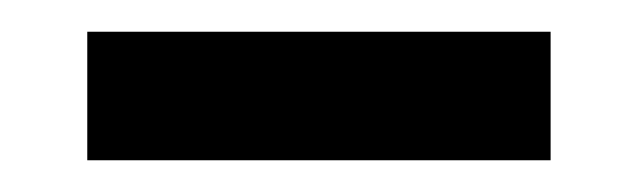

<svg xmlns="http://www.w3.org/2000/svg" viewBox="-20 -309 402 121"><path d="M35 -208V-289H327V-208Z"/></svg>

Font: Atkinson Hyperlegible Next
Style: Regular
Weight: 400
Designer: Elliott Scott, Megan Eiswerth, Linus Boman, Theodore Petrosky, Letters from Sweden
Foundry: Applied Design Works, Letters from Sweden
Version: Version 2.001